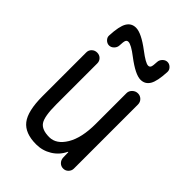

<svg xmlns="http://www.w3.org/2000/svg" viewBox="-220 -835 940 940"><g transform="rotate(45 250.0 -365.0)"><path d="M414.1 -695.3Q411.1 -628.9 395 -602.1Q378.9 -575.2 347.7 -575.2Q311.5 -575.2 242.2 -627.9Q194.3 -665 174.8 -665Q165 -665 161.1 -656.7Q157.2 -648.4 156.2 -620.1Q155.3 -606.4 144.5 -595.7Q133.8 -585 120.1 -585Q106.4 -585 95.7 -595.7Q85 -606.4 85.9 -620.1Q88.9 -686.5 105 -713.4Q121.1 -740.2 152.3 -740.2Q189.5 -740.2 257.8 -688.5Q307.6 -650.4 325.2 -650.4Q335 -650.4 338.9 -658.7Q342.8 -667 343.8 -695.3Q344.7 -709 355.5 -719.7Q366.2 -730.5 379.9 -730.5Q393.6 -730.5 404.3 -719.7Q415 -709 414.1 -695.3ZM210 9.8Q132.8 9.8 99.1 -33.2Q65.4 -76.2 65.4 -179.7V-482.4Q65.4 -498 76.7 -508.8Q87.9 -519.5 104 -519.5Q120.1 -519.5 130.9 -508.8Q141.6 -498 141.6 -482.4V-198.2Q141.6 -115.2 160.2 -87.9Q178.7 -60.5 230.5 -60.5Q279.3 -60.5 312.5 -115.7Q345.7 -170.9 345.7 -267.6V-480.5Q345.7 -496.1 357.9 -507.8Q370.1 -519.5 386.2 -519.5Q402.3 -519.5 413.6 -508.3Q424.8 -497.1 424.8 -480.5V-37.1Q424.8 -22.5 414.1 -11.2Q403.3 0 387.7 0Q372.1 0 361.3 -10.7Q350.6 -21.5 349.6 -37.1L348.6 -74.2Q348.6 -75.2 347.7 -75.2Q345.7 -75.2 345.7 -74.2Q327.1 -35.2 290.5 -12.7Q253.9 9.8 210 9.8Z"/></g></svg>

Font: Rounded-X Mgen+ 1m regular
Style: Regular
Weight: 400
Designer: [Source Han Sans]
Ryoko NISHIZUKA  (kana & ideographs); Paul D. Hunt (Latin, Greek & Cyrillic); Wenlong ZHANG  (bopomofo
Version: Version 1.059.20150602